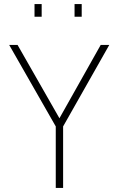

<svg xmlns="http://www.w3.org/2000/svg" viewBox="-20 -920 580 940"><path d="M289 -301 515 -700H473L271 -341L66 -700H25L253 -301V0H289ZM149 -838H184V-900H149ZM345 -838H380V-900H345Z"/></svg>

Font: TitilliumText22L
Style: 1 wt
Weight: 100
Designer: Campivisivi
Foundry: Campivisivi
Version: 1.000